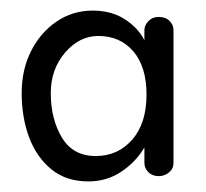

<svg xmlns="http://www.w3.org/2000/svg" viewBox="-20 -734 390 363"><path d="M147 -391Q105 -391 77 -414Q49 -437 35 -474.5Q21 -512 21 -558Q21 -602 38.5 -637Q56 -672 86.5 -693Q117 -714 156 -714Q204 -714 236 -681.5Q268 -649 268 -586L253 -632V-677Q253 -686 260.5 -694Q268 -702 280 -702Q293 -702 300.5 -694.5Q308 -687 308 -677V-426Q308 -415 299.5 -408Q291 -401 280 -401Q268 -401 260.5 -408.5Q253 -416 253 -426V-474L268 -506Q268 -481 252.5 -454.5Q237 -428 209.5 -409.5Q182 -391 147 -391ZM161 -439Q203 -439 230 -470Q257 -501 257 -555Q257 -608 232 -637Q207 -666 166 -666Q130 -666 103 -634.5Q76 -603 76 -558Q76 -509 97 -474Q118 -439 161 -439Z"/></svg>

Font: zvoove
Style: Regular
Weight: 400
Designer: Vernon Adams (Nunito) & Andrew Paglinawan (Quicksand)
Foundry: zvoove
Version: Version 3.006